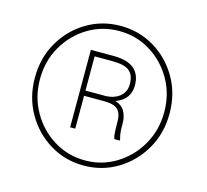

<svg xmlns="http://www.w3.org/2000/svg" viewBox="-105 -841 1046 971"><g transform="rotate(15 418.0 -355.5)"><path d="M411.6 -720.7Q508.8 -720.7 588.9 -672.6Q668.9 -624.5 716.6 -542Q764.2 -459.5 764.2 -356Q764.2 -252.9 716.6 -169.9Q668.9 -86.9 588.9 -38.3Q508.8 10.3 411.6 10.3Q314.5 10.3 234.4 -38.3Q154.3 -86.9 106.7 -169.9Q59.1 -252.9 59.1 -356Q59.1 -459.5 106.7 -542Q154.3 -624.5 234.4 -672.6Q314.5 -720.7 411.6 -720.7ZM411.6 -16.6Q500.5 -16.6 574.2 -62Q647.9 -107.4 692.1 -184.3Q736.3 -261.2 736.3 -356Q736.3 -450.7 692.1 -527.3Q647.9 -604 574.2 -648.9Q500.5 -693.8 411.6 -693.8Q322.3 -693.8 248.3 -648.9Q174.3 -604 130.1 -527.3Q85.9 -450.7 85.9 -356Q85.9 -261.2 130.1 -184.3Q174.3 -107.4 248.3 -62Q322.3 -16.6 411.6 -16.6ZM558.1 -447.3Q558.1 -375 483.4 -346.7Q519.5 -335 533.7 -307.9Q547.9 -280.8 547.9 -246.6V-229Q547.9 -192.4 556.2 -167V-159.2H527.8Q522.5 -173.3 521.5 -196Q520.5 -218.8 520.5 -229.5V-246.1Q520.5 -292 500 -311.5Q479.5 -331.1 428.7 -331.1H323.2V-159.2H296.4V-564.5H415Q558.1 -564.5 558.1 -447.3ZM425.8 -358.4Q454.6 -358.4 478.8 -368.7Q502.9 -378.9 517.3 -398.7Q531.7 -418.5 531.7 -447.8Q531.7 -493.7 506.3 -515.6Q481 -537.6 415 -537.6H323.2V-358.4Z"/></g></svg>

Font: Robert Sans Thin
Style: Regular
Weight: 100
Designer: Christian Robertson (extended by Adam Twardoch)
Foundry: Google
Version: Version 12.135;April 2, 2019;FontCreator 11.5.0.2425 64-bit;